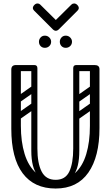

<svg xmlns="http://www.w3.org/2000/svg" viewBox="-20 -1074 637 1104"><path d="M300 10Q176 10 110.5 -77.5Q45 -165 45 -334V-674Q45 -700 72 -700Q100 -700 100 -676V-351Q100 -259 121.5 -189Q143 -119 187.5 -79.5Q232 -40 300 -40Q368 -40 411.5 -79Q455 -118 476 -188Q497 -258 497 -350V-674Q497 -700 524 -700Q552 -700 552 -676V-337Q552 -173 488 -81.5Q424 10 300 10ZM300 -40Q356 -40 378.5 -87.5Q401 -135 401 -220V-315H436V-207Q436 -110 402 -65.5Q368 -21 289 -21ZM300 -40 311 -21Q232 -21 196 -65.5Q160 -110 160 -207V-315H195V-220Q195 -135 219.5 -87.5Q244 -40 300 -40ZM56 -682Q56 -700 74 -700H177Q195 -700 195 -682Q195 -665 176 -665H73Q56 -665 56 -682ZM177 -554Q160 -554 160 -571V-681Q160 -698 177 -698Q195 -698 195 -682V-572Q195 -554 177 -554ZM542 -682Q542 -665 525 -665H420Q401 -665 401 -682Q401 -700 419 -700H524Q542 -700 542 -682ZM419 -554Q401 -554 401 -572V-682Q401 -698 419 -698Q436 -698 436 -681V-571Q436 -554 419 -554ZM189 -478Q194 -471 192.5 -464Q191 -457 186 -453L92 -387Q79 -378 69 -391Q58 -407 72 -416L166 -482Q179 -491 189 -478ZM189 -576Q194 -569 192.5 -562Q191 -555 186 -551L92 -485Q79 -476 69 -489Q58 -505 72 -514L166 -580Q179 -589 189 -576ZM82 -280Q64 -280 64 -298V-630Q64 -646 82 -646Q99 -646 99 -629V-297Q99 -280 82 -280ZM178 -280Q160 -280 160 -298V-630Q160 -646 178 -646Q195 -646 195 -629V-297Q195 -280 178 -280ZM526 -478Q531 -471 529.5 -464Q528 -457 523 -453L429 -387Q416 -378 406 -391Q395 -407 409 -416L503 -482Q516 -491 526 -478ZM526 -576Q531 -569 529.5 -562Q528 -555 523 -551L429 -485Q416 -476 406 -489Q395 -505 409 -514L503 -580Q516 -589 526 -576ZM419 -280Q401 -280 401 -298V-630Q401 -646 419 -646Q436 -646 436 -629V-297Q436 -280 419 -280ZM515 -280Q497 -280 497 -298V-630Q497 -646 515 -646Q532 -646 532 -629V-297Q532 -280 515 -280ZM358 -799Q343 -799 333.5 -809Q324 -819 324 -834Q324 -848 333.5 -858.5Q343 -869 358 -869Q373 -869 383.5 -858.5Q394 -848 394 -834Q394 -819 383.5 -809Q373 -799 358 -799ZM238 -799Q223 -799 213.5 -809Q204 -819 204 -834Q204 -848 213.5 -858.5Q223 -869 238 -869Q253 -869 263.5 -858.5Q274 -848 274 -834Q274 -819 263.5 -809Q253 -799 238 -799ZM211 -1048 301 -959 391 -1048Q397 -1054 406 -1054Q416 -1054 424 -1046Q433 -1037 433 -1028Q433 -1020 426 -1013L319 -906Q310 -897 301 -897Q292 -897 283 -906L176 -1013Q169 -1020 169 -1028Q169 -1037 178 -1046Q186 -1054 196 -1054Q205 -1054 211 -1048Z"/></svg>

Font: Agu Display Uzo
Style: Regular
Weight: 400
Designer: Oluwaseun Badejo
Version: Version 1.103